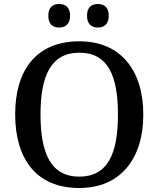

<svg xmlns="http://www.w3.org/2000/svg" viewBox="-20 -932 794 962"><path d="M471 -794C500 -794 525 -810 525 -853C525 -897 500 -912 471 -912C440 -912 416 -897 416 -853C416 -810 440 -794 471 -794ZM276 -794C306 -794 331 -810 331 -853C331 -897 306 -912 276 -912C246 -912 222 -897 222 -853C222 -810 246 -794 276 -794ZM377 10C584 10 698 -137 698 -358C698 -580 584 -725 378 -725C161 -725 56 -580 56 -359C56 -137 161 10 377 10ZM377 -47C236 -47 183 -162 183 -358C183 -554 236 -668 378 -668C520 -668 571 -554 571 -358C571 -162 520 -47 377 -47Z"/></svg>

Font: Noto Serif Devanagari Medium
Style: Regular
Weight: 500
Designer: Universal Thirst, Indian Type Foundry and the Monotype Design Team
Foundry: Monotype Imaging Inc.
Version: Version 2.004